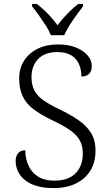

<svg xmlns="http://www.w3.org/2000/svg" viewBox="-20 -951 559 981"><path d="M253 10Q205 10 168.5 -0.5Q132 -11 108 -30.5Q84 -50 72 -75Q60 -100 60 -129Q60 -145 66 -157.5Q72 -170 82.5 -176.5Q93 -183 109 -183Q110 -138 126.5 -103Q143 -68 175.5 -48Q208 -28 258 -28Q329 -28 366 -65.5Q403 -103 403 -166Q403 -205 388 -233Q373 -261 338.5 -285.5Q304 -310 246 -337Q188 -365 150.5 -393.5Q113 -422 95.5 -460Q78 -498 78 -550Q78 -602 103 -641Q128 -680 172.5 -702Q217 -724 275 -724Q329 -724 367.5 -708.5Q406 -693 427.5 -668Q449 -643 449 -613Q449 -587 435 -573.5Q421 -560 396 -560Q396 -596 383 -624.5Q370 -653 343 -669Q316 -685 273 -685Q209 -685 175 -649.5Q141 -614 141 -557Q141 -516 156 -488Q171 -460 202.5 -438Q234 -416 285 -392Q338 -366 379 -338.5Q420 -311 444 -273.5Q468 -236 468 -181Q468 -123 442.5 -80.5Q417 -38 369 -14Q321 10 253 10ZM240 -771Q231 -794 214 -820.5Q197 -847 178.5 -873Q160 -899 144 -918V-931H168Q190 -914 208.5 -896.5Q227 -879 243 -860.5Q259 -842 274 -822Q289 -842 305.5 -860.5Q322 -879 340 -896.5Q358 -914 380 -931H404V-918Q389 -899 370 -873Q351 -847 334.5 -820.5Q318 -794 308 -771Z"/></svg>

Font: Noto Serif Khmer Light
Style: Regular
Weight: 300
Version: Version 2.003